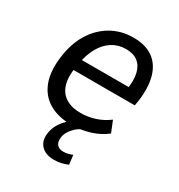

<svg xmlns="http://www.w3.org/2000/svg" viewBox="-166 -611 852 916"><g transform="rotate(30 259.5 -152.5)"><path d="M256 9Q180 9 130 -21Q80 -51 59 -108Q38 -165 49 -246Q59 -324 93.5 -380.5Q128 -437 182 -468.5Q236 -500 304 -500Q372 -500 413 -470Q454 -440 469.5 -385Q485 -330 475 -254L470 -223H117L126 -284H417L399 -267Q408 -323 399.5 -359.5Q391 -396 366.5 -415.5Q342 -435 300 -435Q258 -435 225 -414Q192 -393 170.5 -355Q149 -317 139 -265L135 -241Q125 -182 137 -142.5Q149 -103 181.5 -82.5Q214 -62 264 -62Q302 -62 340.5 -74Q379 -86 414 -112L439 -50Q401 -20 352 -5.5Q303 9 256 9ZM265 195Q219 195 194.5 169.5Q170 144 176 100Q182 59 211.5 24Q241 -11 287 -34L312 0Q294 8 278.5 22Q263 36 253 52.5Q243 69 241 87Q238 113 250 126Q262 139 284 139Q296 139 308 136.5Q320 134 334 128L340 179Q324 186 305.5 190.5Q287 195 265 195Z"/></g></svg>

Font: Nunito Sans 10pt SemiCondensed Medium
Style: Italic
Weight: 500
Width: 4
Italic angle: -9°
Designer: Vernon Adams
Foundry: Vernon Adams
Version: Version 3.101;gftools[0.9.27]